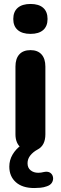

<svg xmlns="http://www.w3.org/2000/svg" viewBox="-20 -752 308 969"><path d="M153 197Q93 197 60 167.5Q27 138 27 89Q27 56 43.5 28Q60 0 88 -20L87 -6Q73 -16 65.5 -33.5Q58 -51 58 -74V-416Q58 -456 77.5 -477.5Q97 -499 134 -499Q170 -499 189.5 -477.5Q209 -456 209 -416V-74Q209 -46 199 -26.5Q189 -7 169 3Q147 15 133 32.5Q119 50 119 72Q119 95 134.5 107.5Q150 120 173 120Q180 120 187 119Q194 118 202 116Q222 112 233.5 120Q245 128 247.5 142Q250 156 242.5 169Q235 182 217 188Q201 194 184 195.5Q167 197 153 197ZM134 -581Q92 -581 69.5 -600.5Q47 -620 47 -656Q47 -693 69.5 -712.5Q92 -732 134 -732Q176 -732 198 -712.5Q220 -693 220 -656Q220 -620 198 -600.5Q176 -581 134 -581Z"/></svg>

Font: Nunito ExtraLight ExtraBold
Style: Regular
Weight: 800
Version: Version 3.602